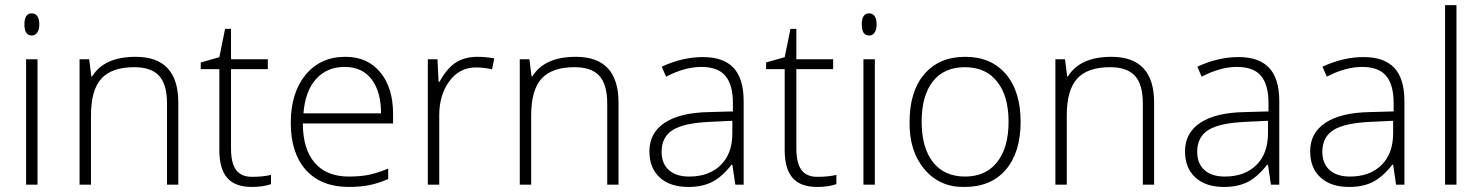

<svg xmlns="http://www.w3.org/2000/svg" viewBox="-20 -728 5845 757"><path d="M127.9 -494.4V0H82.9V-494.4ZM105.2 -588Q76.3 -588 76.3 -631.7Q76.3 -675.4 105.2 -675.4Q119.3 -675.4 127.1 -664.1Q135 -652.7 135 -632.2Q135 -611.7 127.1 -599.8Q119.3 -588 105.2 -588Z M683 0H638.5V-320.5Q638.5 -394.8 607.4 -429Q576.3 -463.1 509.6 -463.1Q420.6 -463.1 379.7 -418.1Q338.7 -373.1 338.7 -273V0H293.7V-494.4H331.6L340.2 -426.7H343.3Q390.8 -504 514.7 -504Q683 -504 683 -323.6Z M890.8 -142.6Q890.8 -85.4 910.8 -58.1Q930.7 -30.8 973.7 -30.8Q1016.7 -30.8 1048.5 -38.4V-2Q1016.7 9.1 972.7 9.1Q907.5 9.1 876.1 -26.3Q844.8 -61.7 844.8 -136V-455.5H771.5V-481.8L844.8 -502.5L867.5 -614.3H890.8V-494.4H1035.9V-455.5H890.8Z M1482.3 -281.1Q1482.3 -366.5 1445.1 -415.3Q1408 -464.1 1338.7 -464.1Q1269.5 -464.1 1226.5 -416.8Q1183.5 -369.6 1176.4 -281.1ZM1354.9 9.1Q1247.2 9.1 1186.6 -57.1Q1126.4 -124.4 1126.4 -243.2Q1126.4 -362 1184.8 -433Q1243.2 -504 1341.8 -504Q1429.2 -504 1479.3 -442.9Q1529.8 -382.7 1529.8 -277.6V-241.2H1173.9Q1174.4 -139.5 1221.2 -85.7Q1267.9 -31.9 1354.9 -31.9Q1395.9 -31.9 1428.7 -37.7Q1461.6 -43.5 1510.6 -63.2V-22.2Q1470.2 -4.6 1434.3 2.3Q1398.4 9.1 1354.9 9.1Z M1861.5 -504Q1893.3 -504 1928.7 -498L1920.1 -454.5Q1889.3 -462.1 1855.9 -462.1Q1792.2 -462.1 1752 -408.2Q1711.8 -354.4 1711.8 -273V0H1666.8V-494.4H1704.8L1709.3 -405.5H1712.8Q1742.7 -459.6 1777.6 -481.8Q1812.9 -504 1861.5 -504Z M2418.6 0H2374.1V-320.5Q2374.1 -394.8 2343 -429Q2311.9 -463.1 2245.2 -463.1Q2156.2 -463.1 2115.3 -418.1Q2074.3 -373.1 2074.3 -273V0H2029.3V-494.4H2067.2L2075.8 -426.7H2078.9Q2126.4 -504 2250.3 -504Q2418.6 -504 2418.6 -323.6Z M2912 0H2879.2L2867.5 -78.4H2864Q2826.6 -30.3 2787.7 -10.6Q2748.7 9.1 2694.1 9.1Q2621.8 9.1 2581.1 -28.3Q2540.4 -65.7 2540.4 -131.4Q2540.4 -204.2 2601.1 -244.2Q2661.8 -284.1 2775.5 -286.1L2869.6 -288.7V-321.5Q2869.6 -393.3 2840.2 -428.7Q2810.9 -464.1 2745.2 -464.1Q2679.5 -464.1 2606.2 -425.7L2589 -465.1Q2670.9 -503 2751.5 -503Q2832.2 -503 2872.1 -460.6Q2912 -418.1 2912 -329.1ZM2588.5 -129.4Q2588.5 -83.4 2617 -57.6Q2645.6 -31.9 2697.2 -31.9Q2775.5 -31.9 2821.5 -77.1Q2867.5 -122.3 2867.5 -202.7V-251.8L2781.1 -247.7Q2676.9 -243.2 2632.7 -215.6Q2588.5 -188.1 2588.5 -129.4Z M3119.8 -142.6Q3119.8 -85.4 3139.8 -58.1Q3159.8 -30.8 3202.7 -30.8Q3245.7 -30.8 3277.6 -38.4V-2Q3245.7 9.1 3201.7 9.1Q3136.5 9.1 3105.2 -26.3Q3073.8 -61.7 3073.8 -136V-455.5H3000.5V-481.8L3073.8 -502.5L3096.6 -614.3H3119.8V-494.4H3264.9V-455.5H3119.8Z M3429.2 -494.4V0H3384.2V-494.4ZM3406.5 -588Q3377.7 -588 3377.7 -631.7Q3377.7 -675.4 3406.5 -675.4Q3420.6 -675.4 3428.5 -664.1Q3436.3 -652.7 3436.3 -632.2Q3436.3 -611.7 3428.5 -599.8Q3420.6 -588 3406.5 -588Z M3911 -406.5Q3866.5 -463.1 3784.4 -463.1Q3702.2 -463.1 3658 -407Q3613.8 -350.9 3613.8 -248.2Q3613.8 -145.6 3658.5 -88.7Q3703.2 -31.9 3784.9 -31.9Q3866.5 -31.9 3911.5 -89Q3956.5 -146.1 3956.5 -248.2Q3956.5 -350.4 3911 -406.5ZM3945.4 -58.6Q3886.8 9.1 3783.1 9.1Q3685.5 11.1 3624.9 -60.7Q3564.2 -132.5 3566.2 -247.7Q3566.2 -368.6 3624.9 -436.3Q3683.5 -504 3785.6 -504Q3887.8 -504 3945.9 -435.8Q4004 -367.5 4004 -247.5Q4004 -127.4 3945.4 -58.6Z M4530.3 0H4485.8V-320.5Q4485.8 -394.8 4454.8 -429Q4423.7 -463.1 4356.9 -463.1Q4267.9 -463.1 4227 -418.1Q4186 -373.1 4186 -273V0H4141.1V-494.4H4179L4187.6 -426.7H4190.6Q4238.1 -504 4362 -504Q4530.3 -504 4530.3 -323.6Z M5023.8 0H4990.9L4979.3 -78.4H4975.7Q4938.3 -30.3 4899.4 -10.6Q4860.5 9.1 4805.9 9.1Q4733.6 9.1 4692.9 -28.3Q4652.2 -65.7 4652.2 -131.4Q4652.2 -204.2 4712.8 -244.2Q4773.5 -284.1 4887.3 -286.1L4981.3 -288.7V-321.5Q4981.3 -393.3 4952 -428.7Q4922.6 -464.1 4856.9 -464.1Q4791.2 -464.1 4717.9 -425.7L4700.7 -465.1Q4782.6 -503 4863.2 -503Q4943.9 -503 4983.8 -460.6Q5023.8 -418.1 5023.8 -329.1ZM4700.2 -129.4Q4700.2 -83.4 4728.8 -57.6Q4757.3 -31.9 4808.9 -31.9Q4887.3 -31.9 4933.3 -77.1Q4979.3 -122.3 4979.3 -202.7V-251.8L4892.8 -247.7Q4788.7 -243.2 4744.4 -215.6Q4700.2 -188.1 4700.2 -129.4Z M5517.2 0H5484.3L5472.7 -78.4H5469.2Q5431.7 -30.3 5392.8 -10.6Q5353.9 9.1 5299.3 9.1Q5227 9.1 5186.3 -28.3Q5145.6 -65.7 5145.6 -131.4Q5145.6 -204.2 5206.3 -244.2Q5266.9 -284.1 5380.7 -286.1L5474.7 -288.7V-321.5Q5474.7 -393.3 5445.4 -428.7Q5416.1 -464.1 5350.4 -464.1Q5284.6 -464.1 5211.3 -425.7L5194.1 -465.1Q5276 -503 5356.7 -503Q5437.3 -503 5477.2 -460.6Q5517.2 -418.1 5517.2 -329.1ZM5193.6 -129.4Q5193.6 -83.4 5222.2 -57.6Q5250.8 -31.9 5302.3 -31.9Q5380.7 -31.9 5426.7 -77.1Q5472.7 -122.3 5472.7 -202.7V-251.8L5386.2 -247.7Q5282.1 -243.2 5237.9 -215.6Q5193.6 -188.1 5193.6 -129.4Z M5722.4 -707.8V0H5677.5V-707.8Z"/></svg>

Font: Khula Light
Style: Regular
Weight: 300
Designer: Erin McLaughlin, Steve Matteson
Version: Version 1.002;PS 1.0;hotconv 1.0.72;makeotf.lib2.5.5900; ttf